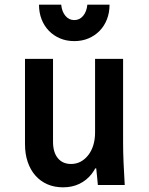

<svg xmlns="http://www.w3.org/2000/svg" viewBox="-20 -792 640 822"><path d="M507 -180V-540H387V-225Q387 -195 379.5 -170.5Q372 -146 358 -128Q344 -110 325.5 -100Q307 -90 284 -90Q248 -90 227.5 -115Q207 -140 207 -185V-540H87V-175Q87 -133 98.5 -99Q110 -65 131.5 -40.5Q153 -16 183 -3Q213 10 250 10Q289 10 320 -5Q351 -20 372.5 -47.5Q394 -75 405.5 -115Q417 -155 417 -205L362 -71H392Q394 -54 395.5 -36.5Q397 -19 399 0H514Q511 -48 509 -95Q507 -142 507 -180ZM242 -772H147Q147 -738 158 -709.5Q169 -681 189.5 -660Q210 -639 237.5 -627.5Q265 -616 298 -616Q331 -616 358.5 -627.5Q386 -639 406.5 -660Q427 -681 438 -709.7Q449 -738.3 449 -772H354Q351 -742 335.8 -724Q320.6 -706 298 -706Q275.4 -706 260.2 -724Q245 -742 242 -772Z"/></svg>

Font: CommitMonoV143 ExtLt
Style: Regular
Weight: 200
Monospace: yes
Designer: Eigil Nikolajsen
Foundry: Eigil Nikolajsen
Version: Version 1.143